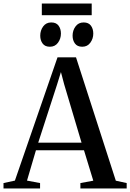

<svg xmlns="http://www.w3.org/2000/svg" viewBox="-43 -1075 742 1095"><path d="M42 -45 285 -748H390.5L617.5 -44.5L679.5 -31V0H415.5V-31L489 -44.5L436 -218H162L111 -45L185.5 -31V0H-23V-31ZM422 -261.5 323 -594 304.5 -664 282.5 -593 175 -261.5ZM241 -808.5Q213.5 -808.5 200 -826.8Q186.5 -845 186.5 -871.5Q186.5 -901.5 203.2 -924.2Q220 -947 249 -947H250Q277.5 -947 291 -928.8Q304.5 -910.5 304.5 -883.5Q304.5 -854.5 287.8 -831.5Q271 -808.5 242 -808.5ZM425.5 -808.5Q398 -808.5 384.5 -826.8Q371 -845 371 -871.5Q371 -901.5 387.8 -924.2Q404.5 -947 433.5 -947H434.5Q462 -947 475.5 -928.8Q489 -910.5 489 -883.5Q489 -854.5 472.2 -831.5Q455.5 -808.5 426.5 -808.5ZM480 -1055V-988.5H195.5V-1055Z"/></svg>

Font: Merriweather 96pt Medium
Style: Regular
Weight: 500
Version: Version 2.100